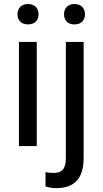

<svg xmlns="http://www.w3.org/2000/svg" viewBox="-20 -741 521 974"><path d="M68.8 -668.5C68.8 -639.2 86.9 -617.2 122.1 -617.2C157.2 -617.2 175.8 -639.2 175.8 -668.5C175.8 -697.8 157.2 -720.7 122.1 -720.7C86.9 -720.7 68.8 -697.8 68.8 -668.5ZM304.7 -668.5C304.7 -653.8 309.1 -641.6 317.9 -631.8C326.7 -622.1 339.8 -617.2 357.4 -617.2C375 -617.2 388.2 -622.1 397.5 -631.8C406.7 -641.6 411.1 -653.8 411.1 -668.5C411.1 -697.8 392.6 -720.7 357.4 -720.7C322.8 -720.7 304.7 -697.3 304.7 -668.5ZM166.5 -528.3H76.2V0H166.5ZM314 -528.3V63C314 117.2 292.5 136.2 252 136.2C234.9 136.2 221.2 134.8 210.9 132.3V204.6C228 210.4 246.1 213.4 266.1 213.4C358.4 213.4 404.3 162.6 404.3 61V-528.3Z"/></svg>

Font: Roboto
Style: Regular
Weight: 400
Designer: Google
Version: Version 2.137; 2017